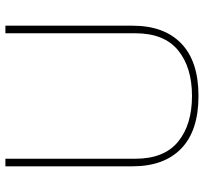

<svg xmlns="http://www.w3.org/2000/svg" viewBox="-42 -697 754 710"><g transform="rotate(-90 335.0 -342.0)"><path d="M75 -229V-699H103V-219Q103 -112 166 -60.5Q229 -9 335 -9Q441 -9 504 -60.5Q567 -112 567 -219V-699H595V-229Q595 -112 529 -48.5Q463 15 335 15Q207 15 141 -48.5Q75 -112 75 -229Z"/></g></svg>

Font: Prompt Thin
Style: Regular
Weight: 250
Designer: Katatrad Team
Foundry: CadsonDemak
Version: Version 1.001